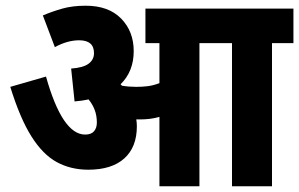

<svg xmlns="http://www.w3.org/2000/svg" viewBox="-20 -652 1047 672"><path d="M459 -210Q459 -137 415 -97.5Q371 -58 289 -58Q228 -58 179 -84.5Q130 -111 90 -174.5Q50 -238 16 -348L141 -384Q198 -181 278 -181Q299 -181 309 -192.5Q319 -204 319 -223Q319 -247 311.5 -267Q304 -287 290 -304Q267 -299 241 -297L229 -412Q271 -415 290 -429Q309 -443 309 -466Q309 -511 257 -511Q216 -511 172 -487L130 -598Q163 -612 198.5 -622Q234 -632 280 -632Q360 -632 404 -587Q448 -542 448 -473Q448 -402 402 -357Q404 -355 407 -352Q431 -348 457 -348Q479 -348 498 -350.5Q517 -353 538 -361V-501H489V-622H1007V-501H932V0H792V-501H678V0H538V-243Q521 -238 504 -236Q487 -234 470 -234Q464 -234 457 -234Q459 -222 459 -210Z"/></svg>

Font: Noto Sans Condensed ExtraBold
Style: Regular
Weight: 800
Width: 3
Designer: Monotype Design Team
Foundry: Monotype Imaging Inc.
Version: Version 2.013; ttfautohint (v1.8.4.7-5d5b)